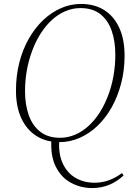

<svg xmlns="http://www.w3.org/2000/svg" viewBox="-20 -707 670 974"><path d="M448 247Q389 247 339.5 220Q290 193 262.5 137.5Q235 82 241 -2H281Q275 72 298 121.5Q321 171 363.5 195.5Q406 220 460 220Q496 220 530.5 208Q565 196 599 171L607 183Q574 214 534 230.5Q494 247 448 247ZM281 14Q214 14 164.5 -17.5Q115 -49 88 -107.5Q61 -166 61 -247Q61 -323 78 -389.5Q95 -456 126 -510.5Q157 -565 198.5 -604.5Q240 -644 289 -665.5Q338 -687 391 -687Q459 -687 508.5 -656Q558 -625 585 -566Q612 -507 612 -425Q612 -350 594.5 -283.5Q577 -217 546.5 -162.5Q516 -108 474.5 -68.5Q433 -29 384 -7.5Q335 14 281 14ZM284 -8Q324 -8 360.5 -23.5Q397 -39 428.5 -67.5Q460 -96 485 -135Q510 -174 528 -221Q546 -268 555.5 -321Q565 -374 565 -429Q565 -499 546 -552.5Q527 -606 488 -636Q449 -666 388 -666Q348 -666 311 -650Q274 -634 243 -605.5Q212 -577 187 -538Q162 -499 144 -451.5Q126 -404 116.5 -352Q107 -300 107 -244Q107 -176 126 -122.5Q145 -69 184.5 -38.5Q224 -8 284 -8Z"/></svg>

Font: Source Serif 4 48pt Light
Style: Italic
Weight: 300
Italic angle: -12°
Designer: Frank Grießhammer
Foundry: Adobe Systems Incorporated
Version: Version 4.004;hotconv 1.0.116;makeotfexe 2.5.65601